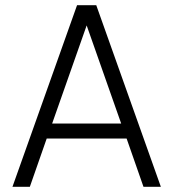

<svg xmlns="http://www.w3.org/2000/svg" viewBox="-20 -720 668 740"><path d="M28 0H95L160 -186H468L533 0H600L351 -700H277ZM181 -244 314 -622 447 -244Z"/></svg>

Font: Meta Space Light
Style: Regular
Weight: 300
Designer: Meta Pool / Florian Karsten
Foundry: Meta Pool / Florian Karsten
Version: Version 2.000;Glyphs 3.1.1 (3137)